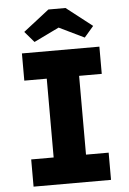

<svg xmlns="http://www.w3.org/2000/svg" viewBox="-61 -961 676 1005"><g transform="rotate(-5 277.5 -458.5)"><path d="M74 0V-143H192V-557H74V-700H481V-557H362V-143H481V0ZM145 -754 96 -811 232 -917H322L458 -811L409 -754L277 -818Z"/></g></svg>

Font: Lexend
Style: Bold
Weight: 700
Designer: Bonnie Shaver-Troup, Thomas Jockin
Foundry: Lexend
Version: Version 1.007; ttfautohint (v1.8.3)